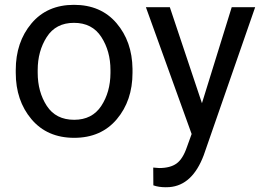

<svg xmlns="http://www.w3.org/2000/svg" viewBox="-20 -558 1083 791"><path d="M44.9 -269.5Q44.9 -384.3 109.4 -461.2Q173.8 -538.1 284.7 -538.1Q395.5 -538.1 460 -462.6Q524.4 -387.2 525.9 -274.4V-258.3Q525.9 -143.6 461.2 -66.9Q396.5 9.8 285.6 9.8Q174.3 9.8 109.6 -66.9Q44.9 -143.6 44.9 -258.3ZM135.3 -258.3Q135.3 -179.7 172.6 -122.1Q210 -64.5 285.6 -64.5Q359.4 -64.5 397 -121.3Q434.6 -178.2 435.1 -256.8V-269.5Q435.1 -347.2 397.5 -405.5Q359.9 -463.9 284.7 -463.9Q210 -463.9 172.6 -405.5Q135.3 -347.2 135.3 -269.5ZM819.3 81.5Q772.5 205.6 677.7 212.9L662.6 213.4Q633.8 213.4 611.8 205.6L611.3 132.3L635.7 134.3Q681.6 134.3 707.5 115.5Q733.4 96.7 750 47.9L769.5 -5.9L581.1 -528.3H679.7L812 -132.8L934.6 -528.3H1031.2Z"/></svg>

Font: Roboto21382017
Style: Regular
Weight: 400
Designer: Christian Robertson
Foundry: Google
Version: Version 2.138; 2017